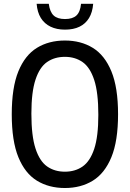

<svg xmlns="http://www.w3.org/2000/svg" viewBox="-20 -958 668 988"><path d="M314 9.5Q231.5 9.5 170 -28.2Q108.5 -66 74.5 -149.2Q40.5 -232.5 40.5 -370Q40.5 -507.5 74.5 -590.8Q108.5 -674 170 -711.8Q231.5 -749.5 314 -749.5Q396 -749.5 457.5 -711.8Q519 -674 553.2 -590.8Q587.5 -507.5 587.5 -370Q587.5 -232.5 553.2 -149.2Q519 -66 457.5 -28.2Q396 9.5 314 9.5ZM314 -74.5Q366.5 -74.5 405 -101.2Q443.5 -128 464.8 -191.8Q486 -255.5 486 -367Q486 -481.5 464.8 -546.5Q443.5 -611.5 405 -638.5Q366.5 -665.5 314 -665.5Q261 -665.5 222.5 -639Q184 -612.5 162.8 -548.5Q141.5 -484.5 141.5 -373Q141.5 -258.5 162.8 -193.5Q184 -128.5 222.5 -101.5Q261 -74.5 314 -74.5ZM314.5 -805.5Q271.5 -805.5 240 -820.8Q208.5 -836 190.2 -865.5Q172 -895 168.5 -938.5H231Q236.5 -896.5 256.2 -878.2Q276 -860 314.5 -860Q353.5 -860 373.2 -878.2Q393 -896.5 397 -938.5H459.5Q456 -894.5 438 -865Q420 -835.5 389 -820.5Q358 -805.5 314.5 -805.5Z"/></svg>

Font: Encode Sans SC Condensed Medium
Style: Regular
Weight: 500
Width: 3
Designer: Multiple Designers
Foundry: Impallari Type
Version: Version 3.002